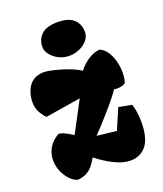

<svg xmlns="http://www.w3.org/2000/svg" viewBox="-147 -893 848 999"><g transform="rotate(-20 277.0 -393.5)"><path d="M96.7 -249Q110.4 -249 129.2 -240.2Q147.9 -231.4 173.8 -214.4L264.2 -385.3L68.4 -353.5Q48.8 -375 37.4 -397.2Q25.9 -419.4 25.9 -450.7Q25.9 -469.7 30.8 -490.7Q41 -532.7 67.4 -554.9Q93.8 -577.1 132.8 -577.1Q149.4 -577.1 165 -573.7Q216.8 -563.5 261 -547.1Q305.2 -530.8 329.1 -514.2Q339.4 -529.3 358.4 -546.1Q377.4 -563 401.1 -575Q424.8 -586.9 447.8 -587.9Q469.7 -579.6 486.1 -556.2Q502.4 -532.7 511.2 -501Q520 -469.2 520 -436.5Q520 -405.8 511.7 -379.4Q503.9 -373 491.9 -369.9Q480 -366.7 466.3 -366.7Q456.5 -366.7 447.8 -368.2Q426.8 -335.4 371.8 -272.5Q316.9 -209.5 279.8 -171.9L388.2 -159.7L437 -273.9L509.3 -260.3Q515.6 -243.2 519.8 -215.6Q523.9 -188 523.9 -157.7Q523.9 -120.6 516.6 -88.1Q509.3 -55.7 493.7 -34.2Q460.9 9.8 402.8 9.8Q361.8 9.8 313 -14.9Q264.2 -39.6 222.7 -73.2Q207 -46.4 192.9 -29.8Q178.7 -13.2 158.7 -2.7Q138.7 7.8 109.9 9.8Q87.9 3.4 67.9 -17.8Q47.9 -39.1 35.6 -68.6Q23.4 -98.1 23.4 -129.4Q23.4 -165 41.3 -196.3Q59.1 -227.5 96.7 -249ZM290.5 -797.4Q352.1 -797.4 380.1 -770.5Q408.2 -743.7 408.2 -700.7Q408.2 -676.3 391.4 -655.8Q374.5 -635.3 347.2 -623.3Q319.8 -611.3 290.5 -611.3Q258.8 -611.3 231.7 -625.2Q204.6 -639.2 188.7 -660.2Q172.9 -681.2 172.9 -700.7Q172.9 -743.7 200.9 -770.5Q229 -797.4 290.5 -797.4Z"/></g></svg>

Font: Kavoon
Style: Regular
Weight: 400
Designer: Viktoriya Grabowska
Foundry: Viktoriya Grabowska
Version: Version 1.004; ttfautohint (v1.4.1)